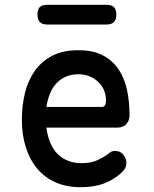

<svg xmlns="http://www.w3.org/2000/svg" viewBox="-20 -769 640 799"><path d="M459 -141Q480 -141 493 -125.5Q506 -110 506 -91Q506 -80 501.5 -70.5Q497 -61 483 -48Q467 -34 449 -23Q431 -12 410 -4.5Q389 3 365.5 6.5Q342 10 316 10Q257 10 211.5 -10Q166 -30 135 -67Q104 -104 87.5 -156Q71 -208 71 -272Q71 -328 83.5 -380.5Q96 -433 124 -473Q152 -513 196.5 -536.5Q241 -560 306 -560Q367 -560 407.5 -539Q448 -518 473 -481Q498 -444 508.5 -395Q519 -346 519 -289Q519 -267 505.5 -252.5Q492 -238 469 -238H173Q178 -200 190.5 -172Q203 -144 222 -126Q241 -108 265.5 -99Q290 -90 318 -90Q361 -90 388 -103.5Q415 -117 430 -128Q438 -136 444.5 -138.5Q451 -141 459 -141ZM173 -324H406Q411 -324 416 -329.5Q421 -335 421 -353Q421 -373 413.5 -392Q406 -411 391 -426Q376 -441 354.5 -450.5Q333 -460 306 -460Q277 -460 254 -450Q231 -440 214.5 -422Q198 -404 188 -379.5Q178 -355 173 -324ZM177 -667Q155 -667 145.5 -677.5Q136 -688 136 -708Q136 -730 145.5 -739.5Q155 -749 177 -749H423Q444 -749 454 -739.5Q464 -730 464 -708Q464 -687 454 -677Q444 -667 423 -667Z"/></svg>

Font: Maple Mono Medium
Style: Regular
Weight: 500
Monospace: yes
Designer: subframe7536
Version: Version 7.000